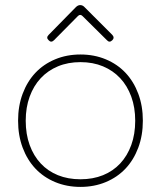

<svg xmlns="http://www.w3.org/2000/svg" viewBox="-20 -724 632 754"><path d="M296 10Q242 10 196.5 -9Q151 -28 119 -62Q87 -96 69 -144Q51 -192 51 -250Q51 -308 69 -356Q87 -404 119 -438Q151 -472 196.5 -491Q242 -510 296 -510Q350 -510 395.5 -491Q441 -472 473 -438Q505 -404 523 -356Q541 -308 541 -250Q541 -192 523 -144Q505 -96 473 -62Q441 -28 395.5 -9Q350 10 296 10ZM296 -20Q345 -20 384.5 -36Q424 -52 452 -82Q480 -112 495.5 -154.5Q511 -197 511 -250Q511 -302 495.5 -344.5Q480 -387 452 -417Q424 -447 384.5 -463.5Q345 -480 296 -480Q247 -480 207.5 -463.5Q168 -447 140 -417Q112 -387 96.5 -344.5Q81 -302 81 -250Q81 -197 96.5 -154.5Q112 -112 140 -82Q168 -52 207.5 -36Q247 -20 296 -20ZM192 -566Q181 -555 171 -566Q160 -576 171 -587L278 -696Q286 -704 295 -704Q304 -704 311 -697L421 -587Q431 -576 421 -566Q410 -555 400 -566L304 -661Q295 -670 286 -661Z"/></svg>

Font: Nixie One
Style: Regular
Weight: 400
Designer: Jovanny Lemonad
Foundry: Jovanny Lemonad
Version: Version 1.000 2011 initial release